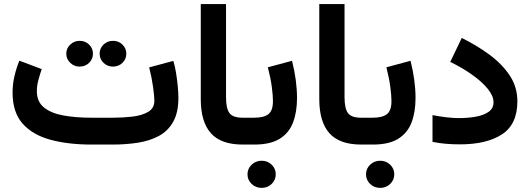

<svg xmlns="http://www.w3.org/2000/svg" viewBox="-20 -707 2592 939"><path d="M530.8 0H427.2Q313 0 226.1 -23.7Q139.2 -47.4 90.3 -102.8Q41.5 -158.2 41.5 -253.9Q41.5 -295.9 51 -335.9Q60.5 -376 74.7 -410.2L184.1 -369.1Q176.3 -346.7 168.2 -317.4Q160.2 -288.1 160.2 -261.2Q160.2 -209.5 195.3 -181.2Q230.5 -152.8 291 -142.1Q351.6 -131.3 427.2 -131.3H531.7Q581.1 -131.3 627.7 -136.7Q674.3 -142.1 704.6 -159.9Q734.9 -177.7 734.9 -214.4Q734.9 -236.8 728.5 -282.5Q722.2 -328.1 709.5 -377.4L827.6 -409.2Q835.4 -385.3 840.8 -351.8Q846.2 -318.4 849.4 -285.2Q852.5 -252 852.5 -228.5Q852.5 -156.7 827.1 -111.6Q801.8 -66.4 757.1 -42.2Q712.4 -18.1 654.3 -9Q596.2 0 530.8 0ZM467.3 -444.3Q467.3 -470.7 486.3 -489Q505.4 -507.3 532.7 -507.3Q560.1 -507.3 578.9 -489Q597.7 -470.7 597.7 -444.3Q597.7 -418 578.9 -399.7Q560.1 -381.3 532.7 -381.3Q505.4 -381.3 486.3 -399.7Q467.3 -418 467.3 -444.3ZM304.2 -444.3Q304.2 -470.7 323.5 -489Q342.8 -507.3 369.6 -507.3Q397 -507.3 415.8 -489Q434.6 -470.7 434.6 -444.3Q434.6 -418 415.8 -399.7Q397 -381.3 369.6 -381.3Q342.8 -381.3 323.5 -399.7Q304.2 -418 304.2 -444.3Z M961.9 -687H1085.4V-231.9Q1085.4 -176.8 1102.1 -154.1Q1118.7 -131.3 1167 -131.3H1178.7V0H1167Q1061 0 1011.5 -55.4Q961.9 -110.8 961.9 -222.7Z M1224.1 0H1159.2V-131.3H1223.1Q1270.5 -131.3 1292.7 -148.7Q1314.9 -166 1314.9 -212.4Q1314.9 -239.3 1309.3 -282Q1303.7 -324.7 1290 -377.9L1408.2 -409.7Q1432.6 -313 1432.6 -227.5Q1432.6 -159.2 1413.1 -107.9Q1393.6 -56.6 1347.9 -28.3Q1302.2 0 1224.1 0ZM1190.4 145.5Q1190.4 117.7 1210.7 98.4Q1231 79.1 1259.8 79.1Q1288.6 79.1 1308.6 98.4Q1328.6 117.7 1328.6 145.5Q1328.6 173.3 1308.6 192.6Q1288.6 211.9 1259.8 211.9Q1231 211.9 1210.7 192.6Q1190.4 173.3 1190.4 145.5Z M1541.5 -687H1665V-231.9Q1665 -176.8 1681.6 -154.1Q1698.2 -131.3 1746.6 -131.3H1758.3V0H1746.6Q1640.6 0 1591.1 -55.4Q1541.5 -110.8 1541.5 -222.7Z M1803.7 0H1738.8V-131.3H1802.7Q1850.1 -131.3 1872.3 -148.7Q1894.5 -166 1894.5 -212.4Q1894.5 -239.3 1888.9 -282Q1883.3 -324.7 1869.6 -377.9L1987.8 -409.7Q2012.2 -313 2012.2 -227.5Q2012.2 -159.2 1992.7 -107.9Q1973.1 -56.6 1927.5 -28.3Q1881.8 0 1803.7 0ZM1770 145.5Q1770 117.7 1790.3 98.4Q1810.5 79.1 1839.4 79.1Q1868.2 79.1 1888.2 98.4Q1908.2 117.7 1908.2 145.5Q1908.2 173.3 1888.2 192.6Q1868.2 211.9 1839.4 211.9Q1810.5 211.9 1790.3 192.6Q1770 173.3 1770 145.5Z M2222.7 -129.4Q2267.6 -129.4 2306.4 -136.2Q2345.2 -143.1 2369.4 -159.9Q2393.6 -176.8 2393.6 -207Q2393.6 -237.8 2365.7 -272.2Q2337.9 -306.6 2290 -340.8Q2242.2 -375 2182.1 -404.3L2238.3 -521.5Q2310.5 -485.8 2372.3 -440.7Q2434.1 -395.5 2472.2 -338.9Q2510.3 -282.2 2510.3 -211.4Q2510.3 -99.1 2435.1 -50Q2359.9 -1 2230 -1Q2192.4 -1 2159.4 -3.9Q2126.5 -6.8 2095.2 -13.2V-144Q2127 -137.7 2161.9 -133.5Q2196.8 -129.4 2222.7 -129.4Z"/></svg>

Font: Vazirmatn RD
Style: Bold
Weight: 700
Designer: Saber Rastikerdar
Foundry: Saber Rastikerdar
Version: Version 32.102